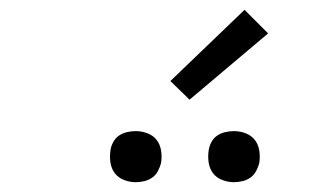

<svg xmlns="http://www.w3.org/2000/svg" viewBox="-20 -999 640 391"><path d="M456 -628Q444 -628 432.5 -632.5Q421 -637 414 -646Q407 -655 405 -667.5Q403 -680 405 -693Q406 -701 410.5 -709.5Q415 -718 422.5 -723Q430 -728 439 -730Q448 -732 456 -732Q469 -732 480.5 -727.5Q492 -723 499 -714Q506 -705 508 -692.5Q510 -680 508 -667Q506 -659 501.5 -650.5Q497 -642 489.5 -637Q482 -632 473.5 -630Q465 -628 456 -628ZM256 -628Q244 -628 232.5 -632.5Q221 -637 214 -646Q207 -655 205 -667.5Q203 -680 205 -693Q206 -701 210.5 -709.5Q215 -718 222.5 -723Q230 -728 239 -730Q248 -732 256 -732Q269 -732 280.5 -727.5Q292 -723 299 -714Q306 -705 308 -692.5Q310 -680 308 -667Q306 -659 301.5 -650.5Q297 -642 289.5 -637Q282 -632 273.5 -630Q265 -628 256 -628ZM366 -796 327 -834 478 -979 526 -931Z"/></svg>

Font: Iosevka Curly Light Extended
Style: Italic
Weight: 300
Width: 7
Italic angle: -9°
Monospace: yes
Designer: Belleve Invis
Foundry: Belleve Invis
Version: Version 11.1.0; ttfautohint (v1.8.3)